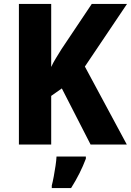

<svg xmlns="http://www.w3.org/2000/svg" viewBox="-20 -734 665 975"><path d="M624 0H440L294 -285L240 -247V0H76V-714H240V-394Q250 -416 264 -438.5Q278 -461 292 -484L446 -714H625L411 -396ZM416 72Q402 109 383.5 146Q365 183 341 221H243V208Q248 189 253 162Q258 135 262 108Q266 81 267 61H416Z"/></svg>

Font: Noto Sans Ethiopic SemiCondensed ExtraBold
Style: Regular
Weight: 800
Width: 4
Designer: Monotype Design Team
Foundry: Monotype Imaging Inc.
Version: Version 2.102; ttfautohint (v1.8.4.7-5d5b)